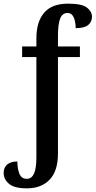

<svg xmlns="http://www.w3.org/2000/svg" viewBox="-28 -790 523 1050"><path d="M119 240Q50 240 21 215Q-8 190 -8 156Q-8 126 11.5 109.5Q31 93 67 93Q67 132 78 160Q89 188 119 188Q171 188 171 73V-478H93V-536H171V-580Q171 -671 213.5 -720.5Q256 -770 344 -770Q420 -770 447.5 -748.5Q475 -727 475 -699Q475 -671 454.5 -653.5Q434 -636 386 -636Q386 -655 382 -674Q378 -693 368.5 -706Q359 -719 341 -719Q313 -719 301 -688.5Q289 -658 289 -594V-536H409V-478H289V50Q289 145 243.5 192.5Q198 240 119 240Z"/></svg>

Font: Noto Serif Condensed SemiBold
Style: Regular
Weight: 600
Width: 3
Designer: Monotype Design Team
Foundry: Monotype Imaging Inc.
Version: Version 2.013